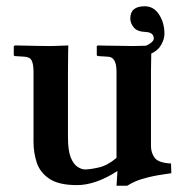

<svg xmlns="http://www.w3.org/2000/svg" viewBox="-20 -581 571 613"><path d="M462 -115Q462 -93 474 -77Q486 -61 526 -59L527 -28Q482 -22 455.5 -15.5Q429 -9 414 -2.5Q399 4 386 12H352L355 -35Q285 10 226 10Q168 10 138 -10Q108 -30 97.5 -61.5Q87 -93 87 -128V-352Q87 -375 81.5 -387Q76 -399 58 -400L27 -402L24 -404V-434L29 -436Q29 -436 50 -435.5Q71 -435 97.5 -434.5Q124 -434 140 -434Q147 -434 161 -434.5Q175 -435 186.5 -435.5Q198 -436 198 -436Q198 -436 197.5 -409Q197 -382 197 -354V-142Q197 -100 206 -78Q215 -56 228 -48Q241 -40 251 -40Q268 -40 296 -46.5Q324 -53 352 -77V-352Q352 -400 324 -400L293 -402L289 -404V-434L293 -436Q293 -436 306 -435.5Q319 -435 338 -435Q357 -435 375.5 -434.5Q394 -434 404 -434Q413 -434 424.5 -434.5Q436 -435 446 -435Q456 -439 463.5 -445.5Q471 -452 471 -458Q471 -478 444 -479Q418 -480 407 -493.5Q396 -507 396 -522Q396 -561 442 -561Q471 -561 488 -534.5Q505 -508 505 -473Q505 -457 495 -438.5Q485 -420 463 -410Q463 -399 462.5 -384Q462 -369 462 -354Z"/></svg>

Font: Libertinus Serif SemiBold
Style: Regular
Weight: 600
Designer: Philipp H. Poll, Khaled Hosny
Foundry: Caleb Maclennan
Version: Version 7.051;RELEASE